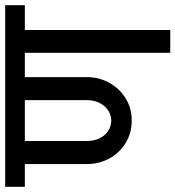

<svg xmlns="http://www.w3.org/2000/svg" viewBox="-23 -690 678 742"><g transform="rotate(-90 316.0 -319.0)"><path d="M667 -562H571V0H483V-562H389V-324Q389 -275 367 -235.5Q345 -196 307 -172.5Q269 -149 222 -149H221H220Q173 -149 134.5 -172.5Q96 -196 74.5 -235.5Q53 -275 53 -324V-562H-35V-638H667ZM300 -324V-562H142V-324Q142 -282 164 -255.5Q186 -229 221 -228Q255 -229 277.5 -255.5Q300 -282 300 -324Z"/></g></svg>

Font: Akshar
Style: Regular
Weight: 400
Designer: Tall Chai
Foundry: Tall Chai
Version: Version 1.000